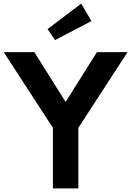

<svg xmlns="http://www.w3.org/2000/svg" viewBox="-39 -1037 722 1057"><path d="M252.3 0V-333.2L-18.6 -750H150L322.3 -475.9L494.5 -750H663.2L392.3 -333.2V0ZM408.2 -1017.3 464.1 -920.9 264.1 -816.4 222.7 -876.8Z"/></svg>

Font: Spartan
Style: Bold
Weight: 700
Designer: Matt Bailey, Mirko Velimirovic
Foundry: Matt Bailey
Version: Version 1.005